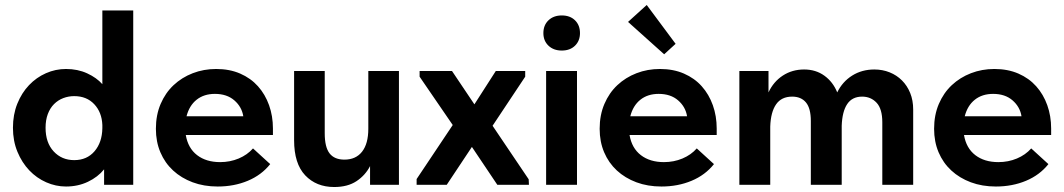

<svg xmlns="http://www.w3.org/2000/svg" viewBox="-20 -742 4273 771"><path d="M245 7Q204 7 165.5 -10Q127 -27 97.5 -58Q68 -89 50 -132.5Q32 -176 32 -229Q32 -282 49.5 -325.5Q67 -369 96.5 -400Q126 -431 164.5 -448Q203 -465 245 -465Q292 -465 330 -447.5Q368 -430 391 -404V-700H515V0H398V-62Q373 -31 333 -12Q293 7 245 7ZM278 -99Q329 -99 359.5 -134.5Q390 -170 391 -227V-240Q389 -291 358.5 -323.5Q328 -356 278 -356Q255 -356 234 -348Q213 -340 197 -324Q181 -308 172 -284Q163 -260 163 -229Q163 -169 195.5 -134Q228 -99 278 -99Z M854 7Q799 7 753.5 -10Q708 -27 675 -57.5Q642 -88 624 -130.5Q606 -173 606 -225Q606 -280 625 -324.5Q644 -369 677 -400Q710 -431 754 -448Q798 -465 848 -465Q902 -465 944.5 -446.5Q987 -428 1016 -395.5Q1045 -363 1060.5 -319.5Q1076 -276 1076 -226V-200H726Q735 -147 771.5 -119Q808 -91 864 -91Q904 -91 938.5 -105.5Q973 -120 996 -146L1065 -83Q1030 -39 975 -16Q920 7 854 7ZM843 -365Q799 -365 769.5 -341.5Q740 -318 729 -275H957Q951 -313 921 -339Q891 -365 843 -365Z M1322 9Q1250 9 1205.5 -38Q1161 -85 1161 -179V-457H1284V-207Q1284 -151 1303.5 -126Q1323 -101 1363 -101Q1409 -101 1434 -133Q1459 -165 1459 -225V-457H1582V0H1466V-75Q1447 -38 1411.5 -14.5Q1376 9 1322 9Z M1653 -23 1798 -240 1665 -434V-457H1795L1885 -323L1971 -457H2089V-434L1958 -237L2103 -22L2104 0H1977L1875 -152L1774 0H1653Z M2173 -457H2297V0H2173ZM2236 -539Q2203 -539 2182.5 -558.5Q2162 -578 2162 -609Q2162 -641 2182.5 -660.5Q2203 -680 2236 -680Q2269 -680 2289 -660.5Q2309 -641 2309 -609Q2309 -578 2289 -558.5Q2269 -539 2236 -539Z M2636 7Q2581 7 2535.5 -10Q2490 -27 2457 -57.5Q2424 -88 2406 -130.5Q2388 -173 2388 -225Q2388 -280 2407 -324.5Q2426 -369 2459 -400Q2492 -431 2536 -448Q2580 -465 2630 -465Q2684 -465 2726.5 -446.5Q2769 -428 2798 -395.5Q2827 -363 2842.5 -319.5Q2858 -276 2858 -226V-200H2508Q2517 -147 2553.5 -119Q2590 -91 2646 -91Q2686 -91 2720.5 -105.5Q2755 -120 2778 -146L2847 -83Q2812 -39 2757 -16Q2702 7 2636 7ZM2625 -365Q2581 -365 2551.5 -341.5Q2522 -318 2511 -275H2739Q2733 -313 2703 -339Q2673 -365 2625 -365ZM2693 -566 2647 -524 2502 -654 2577 -722Z M3236 -256Q3236 -307 3216.5 -330.5Q3197 -354 3161 -354Q3118 -354 3096.5 -323Q3075 -292 3073 -234V0H2949V-457H3066V-371Q3086 -414 3123.5 -438.5Q3161 -463 3209 -463Q3256 -463 3290.5 -438Q3325 -413 3342 -371Q3363 -414 3402 -438.5Q3441 -463 3491 -463Q3524 -463 3552.5 -451.5Q3581 -440 3602 -419Q3623 -398 3635 -368.5Q3647 -339 3647 -302V0H3523V-251Q3523 -305 3500 -329.5Q3477 -354 3442 -354Q3402 -354 3382 -324Q3362 -294 3360 -237V0H3236V-256Z M3979 7Q3924 7 3878.5 -10Q3833 -27 3800 -57.5Q3767 -88 3749 -130.5Q3731 -173 3731 -225Q3731 -280 3750 -324.5Q3769 -369 3802 -400Q3835 -431 3879 -448Q3923 -465 3973 -465Q4027 -465 4069.5 -446.5Q4112 -428 4141 -395.5Q4170 -363 4185.5 -319.5Q4201 -276 4201 -226V-200H3851Q3860 -147 3896.5 -119Q3933 -91 3989 -91Q4029 -91 4063.5 -105.5Q4098 -120 4121 -146L4190 -83Q4155 -39 4100 -16Q4045 7 3979 7ZM3968 -365Q3924 -365 3894.5 -341.5Q3865 -318 3854 -275H4082Q4076 -313 4046 -339Q4016 -365 3968 -365Z"/></svg>

Font: Tilda Sans Bold
Style: Regular
Weight: 700
Designer: ParaType Ltd
Foundry: ParaType Ltd
Version: Version 1.009